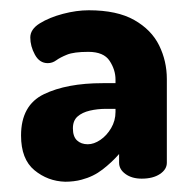

<svg xmlns="http://www.w3.org/2000/svg" viewBox="-20 -788 378 374"><path d="M139 -438Q132 -436 123.5 -435Q115 -434 107 -434Q73 -435 47 -456.5Q21 -478 21 -524Q21 -583 65.5 -604.5Q110 -626 180 -626H205V-633Q205 -652 193.5 -669.5Q182 -687 152 -687Q124 -687 110.5 -681.5Q97 -676 89.5 -670.5Q82 -665 73 -665Q57 -665 48 -681.5Q39 -698 39 -715Q39 -731 57.5 -742.5Q76 -754 102.5 -761Q129 -768 153 -768Q208 -768 241.5 -749Q275 -730 290 -699.5Q305 -669 305 -634V-471Q305 -458 291.5 -449Q278 -440 256 -440Q237 -440 224.5 -449Q212 -458 212 -471V-488Q198 -472 180 -458Q162 -444 139 -438ZM151 -507Q163 -507 175.5 -515.5Q188 -524 196.5 -538.5Q205 -553 205 -570V-576H187Q170 -576 155 -572.5Q140 -569 131 -561Q122 -553 122 -538Q122 -522 130 -514.5Q138 -507 151 -507Z"/></svg>

Font: Dosis ExtraLight ExtraBold
Style: Regular
Weight: 800
Version: Version 3.001; ttfautohint (v1.8.2)